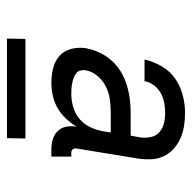

<svg xmlns="http://www.w3.org/2000/svg" viewBox="-20 -712 541 540"><g transform="rotate(90 250.0 -442.5)"><path d="M214 -317Q192 -317 172 -322Q152 -327 137.5 -340Q123 -353 118 -373Q113 -393 116 -414Q120 -434 128.5 -452.5Q137 -471 151 -486.5Q165 -502 182.5 -512.5Q200 -523 219.5 -529Q239 -535 258.5 -537.5Q278 -540 297 -540H362L367 -567Q369 -582 366 -596.5Q363 -611 352.5 -620.5Q342 -630 327.5 -633.5Q313 -637 298 -637Q284 -637 270 -634.5Q256 -632 243 -625Q230 -618 220.5 -605.5Q211 -593 209 -579H148Q153 -603 166.5 -626.5Q180 -650 201.5 -665Q223 -680 248.5 -686.5Q274 -693 298 -693Q317 -693 335.5 -690Q354 -687 370.5 -679.5Q387 -672 400 -660Q413 -648 420.5 -631.5Q428 -615 428.5 -596Q429 -577 426 -558L398 -387Q397 -381 400.5 -377Q404 -373 410 -373H421V-317H401Q386 -317 372.5 -321Q359 -325 349.5 -334.5Q340 -344 337 -358Q334 -372 337 -387V-388Q327 -372 314 -358Q301 -344 284.5 -334.5Q268 -325 249.5 -321Q231 -317 214 -317ZM245 -373Q263 -373 282 -378.5Q301 -384 316 -397Q331 -410 339 -428Q347 -446 350 -464L353 -484H297Q279 -484 260.5 -481.5Q242 -479 224.5 -470.5Q207 -462 194 -446.5Q181 -431 178 -413Q177 -405 179 -398Q181 -391 187 -386.5Q193 -382 200 -379.5Q207 -377 214.5 -375.5Q222 -374 229.5 -373.5Q237 -373 245 -373ZM89 -192 90 -244H370L369 -192Z"/></g></svg>

Font: Iosevka SS18 Light
Style: Italic
Weight: 300
Italic angle: -9°
Monospace: yes
Designer: Belleve Invis
Foundry: Belleve Invis
Version: Version 25.1.1; ttfautohint (v1.8.4)